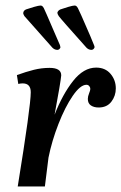

<svg xmlns="http://www.w3.org/2000/svg" viewBox="-20 -673 438 693"><path d="M91 -340Q91 -372 62 -372Q54 -372 46 -370L41 -402Q74 -414 102 -421Q130 -428 159 -428Q201 -428 201 -401Q199 -377 177 -259Q206 -333 244 -381Q282 -429 327 -429Q360 -429 379 -406.5Q398 -384 398 -354Q398 -327 382 -306Q366 -285 336 -285Q319 -285 308 -292.5Q297 -300 297 -316Q297 -325 301.5 -336Q306 -347 306 -352Q306 -358 302 -362.5Q298 -367 292 -367Q270 -367 242.5 -327Q215 -287 191 -225.5Q167 -164 155 -104L142 0H44Q91 -290 91 -340ZM169 -501 68 -615Q63 -623 64 -627Q65 -635 74 -639Q85 -643 102.5 -648Q120 -653 126 -653Q130 -653 132.5 -651Q135 -649 138 -644Q140 -641 176 -557L196 -511Q198 -505 198 -501Q194 -493 187 -493Q177 -493 169 -501ZM292 -501Q199 -605 192 -615Q187 -623 187 -627Q189 -635 198 -639Q209 -643 226 -648Q243 -653 249 -653Q253 -653 255.5 -651Q258 -649 261 -644Q264 -640 305 -545L319 -511Q322 -505 321 -501Q317 -493 310 -493Q300 -493 292 -501Z"/></svg>

Font: Unna Medium
Style: Italic
Weight: 500
Italic angle: -8.05°
Designer: Jorge de Buen Unna
Foundry: Omnibus-Type
Version: Version 2.008